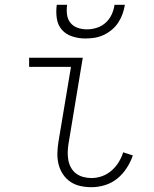

<svg xmlns="http://www.w3.org/2000/svg" viewBox="-20 -770 640 798"><path d="M360 8Q336 8 313.5 3Q291 -2 272.5 -14.5Q254 -27 241.5 -46Q229 -65 223.5 -87Q218 -109 218.5 -133Q219 -157 223 -181L275 -492H101V-530H324L265 -174Q262 -157 261.5 -139Q261 -121 264 -104.5Q267 -88 275 -73.5Q283 -59 296 -49Q309 -39 326 -34.5Q343 -30 360 -30Q382 -30 403.5 -37.5Q425 -45 443 -60.5Q461 -76 473 -95.5Q485 -115 492 -137L532 -124Q523 -97 506.5 -71.5Q490 -46 467 -27.5Q444 -9 416 -0.5Q388 8 360 8ZM335 -610Q307 -610 280.5 -618.5Q254 -627 237 -646.5Q220 -666 216 -694Q212 -722 216 -750H259Q256 -730 258.5 -710Q261 -690 272.5 -675.5Q284 -661 302.5 -654.5Q321 -648 341 -648Q362 -648 382.5 -654.5Q403 -661 419 -675.5Q435 -690 444 -709.5Q453 -729 456 -750H499Q496 -731 489.5 -712.5Q483 -694 472 -677Q461 -660 445 -646.5Q429 -633 410.5 -624.5Q392 -616 373 -613Q354 -610 335 -610Z"/></svg>

Font: Iosevka Curly XLtEx
Style: Italic
Weight: 200
Width: 7
Italic angle: -9°
Monospace: yes
Designer: Belleve Invis
Foundry: Belleve Invis
Version: Version 11.1.0; ttfautohint (v1.8.3)